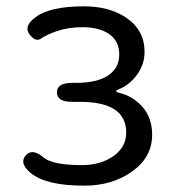

<svg xmlns="http://www.w3.org/2000/svg" viewBox="-20 -574 545 607"><path d="M246 13Q126 13 77 -27Q40 -58 61 -82Q81 -107 118 -76Q147 -52 239 -52Q298 -52 338.5 -80.5Q379 -109 379 -155Q379 -252 233 -252H208Q160 -252 160 -282Q160 -312 208 -312H220Q287 -312 322 -335.5Q357 -359 357 -401.5Q357 -444 325.5 -466Q294 -488 241 -488Q195 -488 158 -475Q127 -464 109.5 -452Q92 -440 73 -466Q54 -492 93 -520Q138 -554 245 -554Q326 -554 379 -518Q437 -479 437 -410Q437 -370 413 -337.5Q389 -305 356 -292Q347 -288 347 -285.5Q347 -283 355 -281Q398 -271 428 -239Q461 -203 461 -148Q461 -77 398 -32Q335 13 246 13Z"/></svg>

Font: Resource Han Rounded JP Normal
Style: Regular
Weight: 350
Designer: Cyano Hao (round all glyphs); Ryoko NISHIZUKA 西塚涼子 (kana, bopomofo & ideographs); Paul D. Hunt (Latin, Greek & Cyrillic)
Foundry: Cyano Hao
Version: 0.990